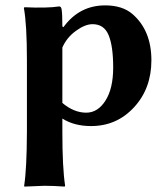

<svg xmlns="http://www.w3.org/2000/svg" viewBox="-20 -459 625 714"><path d="M211.9 -282.2V-76.2Q254.9 -40 300.8 -40Q343.8 -40 372.3 -85Q400.9 -129.9 400.9 -208Q400.9 -287.1 384 -328.1Q367.2 -369.1 324.2 -369.1Q296.4 -369.1 262.2 -344.2Q228 -319.3 211.9 -282.2ZM215.8 -357.9Q274.9 -439 371.1 -439Q435.1 -439 472.7 -406.7Q543 -345.7 543 -234.9Q543 -129.9 478.5 -60.1Q414.1 9.8 318.8 9.8Q255.9 9.8 211.9 -18.1V32.2Q211.9 165 222.2 231.9L220.2 234.9Q179.2 231.9 145 231.9L70.8 234.9L69.8 231.9Q79.6 168.9 80.1 32.2V-234.9Q80.1 -367.7 68.8 -429.2L70.8 -432.1Q155.8 -428.2 200.2 -435.1Q207 -435.1 209 -424.8Q211.9 -409.2 211.9 -360.8Z"/></svg>

Font: Linux Biolinum
Style: Bold
Weight: 700
Designer: Philipp H. Poll
Foundry: Philipp H. Poll
Version: Version 1.3.2 ; ttfautohint (v0.9)